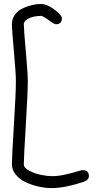

<svg xmlns="http://www.w3.org/2000/svg" viewBox="-20 -708 520 968"><path d="M40 120.1Q40 84.5 50 -76.7Q60.1 -237.8 60.1 -299.8Q60.1 -337.9 50 -449.5Q40 -561 40 -585.9Q40 -610.4 52.5 -629.6Q64.9 -648.9 82.5 -659.4Q100.1 -669.9 121.8 -676.8Q143.6 -683.6 159.2 -685.8Q174.8 -688 186 -688Q219.7 -688 262.2 -653.8Q292 -629.9 292 -616.2Q292 -585.9 262.2 -585.9Q252.9 -585.9 226.1 -606Q196.3 -627.9 186 -627.9Q168.9 -627.9 150.4 -624Q131.8 -620.1 116 -609.9Q100.1 -599.6 100.1 -585.9Q100.1 -561 110.1 -449.5Q120.1 -337.9 120.1 -299.8Q120.1 -237.8 110.1 -76.7Q100.1 84.5 100.1 120.1Q100.1 138.7 127.9 153.1Q155.8 167.5 187.5 173.8Q219.2 180.2 242.2 180.2Q252 180.2 262.5 179.4Q272.9 178.7 284.4 176.8Q295.9 174.8 304.2 173.1Q312.5 171.4 325.2 168.2Q337.9 165 343.8 163.6Q349.6 162.1 362.3 158.4Q375 154.8 377.9 153.8Q391.6 149.9 397.9 149.9Q428.2 149.9 428.2 180.2Q428.2 199.7 397.9 210Q306.2 240.2 240.2 240.2Q208.5 240.2 174.6 232.7Q140.6 225.1 110.1 210.9Q79.6 196.8 59.8 172.9Q40 148.9 40 120.1Z"/></svg>

Font: Pecita
Style: Book
Weight: 400
Width: 6
Version: Version 3.4.1